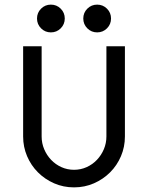

<svg xmlns="http://www.w3.org/2000/svg" viewBox="-20 -800 640 830"><path d="M460 -720Q460 -695 442.5 -677.5Q425 -660 400 -660Q375 -660 357.5 -677.5Q340 -695 340 -720Q340 -745 357.5 -762.5Q375 -780 400 -780Q425 -780 442.5 -762.5Q460 -745 460 -720ZM260 -720Q260 -695 242.5 -677.5Q225 -660 200 -660Q175 -660 157.5 -677.5Q140 -695 140 -720Q140 -745 157.5 -762.5Q175 -780 200 -780Q225 -780 242.5 -762.5Q260 -745 260 -720ZM520 -210Q520 -165 503 -125Q486 -85 456 -55Q426 -25 386 -7.5Q346 10 300 10Q254 10 214 -7.5Q174 -25 144 -55Q114 -85 97 -125Q80 -165 80 -210V-600H160V-210Q160 -181 171 -155Q182 -129 201 -109Q220 -89 245.5 -77.5Q271 -66 300 -66Q329 -66 354.5 -77.5Q380 -89 399 -109Q418 -129 429 -155Q440 -181 440 -210V-600H520Z"/></svg>

Font: Gauge
Style: Regular
Weight: 400
Designer: Daniel Pimley
Foundry: Daniel Pimley
Version: Version 2.0